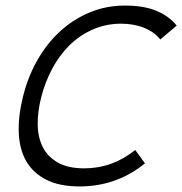

<svg xmlns="http://www.w3.org/2000/svg" viewBox="-20 -660 655 690"><path d="M501 -73Q399 10 266 10Q194 10 146.5 -14Q99 -38 74.5 -80.5Q50 -123 47.5 -182Q45 -241 62 -310Q79 -381 113 -441.5Q147 -502 194.5 -546Q242 -590 301.5 -615Q361 -640 429 -640Q498 -640 543.5 -620.5Q589 -601 615 -568L556 -518Q535 -545 498 -560Q461 -575 413 -575Q357 -574 310 -552.5Q263 -531 227 -494.5Q191 -458 166 -410Q141 -362 128 -310Q115 -259 115.5 -213Q116 -167 133.5 -132Q151 -97 187.5 -76Q224 -55 283 -55Q384 -55 466 -121Z"/></svg>

Font: TypoPRO Sinkin Sans
Style: 300 Light Italic
Weight: 300
Italic angle: -112°
Designer: Keith Bates
Foundry: K-Type
Version: Sinkin Sans (version 1.0)  by Keith Bates   •   © 2014   www